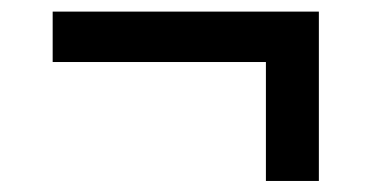

<svg xmlns="http://www.w3.org/2000/svg" viewBox="-20 -490 656 339"><path d="M449.5 -170.5V-380.5H73V-469.5H543V-170.5Z"/></svg>

Font: Overpass Mono Light Medium
Style: Regular
Weight: 500
Monospace: yes
Version: Version 4.000